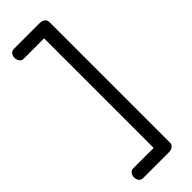

<svg xmlns="http://www.w3.org/2000/svg" viewBox="-263 -788 829 829"><g transform="rotate(-45 151.5 -373.5)"><path d="M19 -9C19 -1 21.2 6 25.5 12C29.8 18 35.7 21 43 21H204C212 21 219.2 18.7 225.5 14C231.8 9.3 235 3.3 235 -4V-743C235 -750.3 231.8 -756.3 225.5 -761C219.2 -765.7 212 -768 204 -768H43C35.7 -768 29.8 -765 25.5 -759C21.2 -753 19 -746.3 19 -739C19 -730.3 21.3 -723 26 -717C30.7 -711 36.3 -708 43 -708H169V-39H43C36.3 -39 30.7 -36 26 -30C21.3 -24 19 -17 19 -9Z"/></g></svg>

Font: Terminal Dosis
Style: Book
Weight: 400
Designer: EdgarTolentino, PabloImpallari, IginoMarini
Foundry: EdgarTolentino, PabloImpallari, IginoMarini
Version: Version 1.006